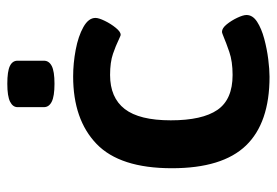

<svg xmlns="http://www.w3.org/2000/svg" viewBox="-136 -614 757 525"><g transform="rotate(-90 242.5 -351.5)"><path d="M276 -581Q242 -581 227 -588.5Q212 -596 212 -610V-682Q212 -695 227 -702.5Q242 -710 276 -710Q310 -710 324.5 -703Q339 -696 339 -682V-610Q339 -596 324.5 -588.5Q310 -581 276 -581ZM295 7Q169 7 107 -57.5Q45 -122 45 -260Q45 -402 111.5 -466Q178 -530 296 -530Q332 -530 369 -523Q406 -516 431 -502Q456 -488 456 -469Q456 -460 448 -443.5Q440 -427 429 -413.5Q418 -400 410 -400Q408 -400 404 -402Q400 -404 395 -406Q381 -413 358 -421Q335 -429 300 -429Q238 -429 207 -389Q176 -349 176 -263Q176 -177 204.5 -135.5Q233 -94 300 -94Q337 -94 363 -103Q389 -112 403 -118Q408 -120 412 -121.5Q416 -123 418 -123Q428 -123 438.5 -110Q449 -97 456.5 -81Q464 -65 464 -56Q464 -39 445.5 -27Q427 -15 399 -7.5Q371 0 343 3.5Q315 7 295 7Z"/></g></svg>

Font: Asap SemiBold
Style: Regular
Weight: 600
Designer: Pablo Cosgaya
Foundry: Omnibus-Type
Version: Version 3.001; ttfautohint (v1.8.3)